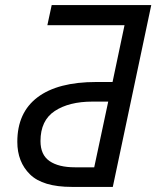

<svg xmlns="http://www.w3.org/2000/svg" viewBox="-20 -734 614 754"><path d="M262 0Q148 0 98 -49Q48 -98 48 -177Q48 -292 127.5 -352Q207 -412 358 -412H422L469 -635H166L183 -714H574L423 0ZM274 -77H350L405 -335H343Q251 -335 195 -298Q139 -261 139 -180Q139 -126 174.5 -101.5Q210 -77 274 -77Z"/></svg>

Font: Noto IKEA Latin
Style: Italic
Weight: 400
Italic angle: -12°
Designer: Monotype Design Team
Foundry: Monotype Imaging Inc.
Version: Version 1.0